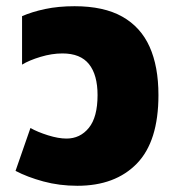

<svg xmlns="http://www.w3.org/2000/svg" viewBox="-20 -583 566 618"><path d="M229 15Q171 15 119.5 1Q68 -13 30 -33L78 -171Q101 -158 134.5 -147.5Q168 -137 194 -137Q238 -137 266 -171.5Q294 -206 294 -277Q294 -342 266.5 -376.5Q239 -411 181 -411Q147 -411 110.5 -400Q74 -389 51 -375V-531Q83 -545 125.5 -554Q168 -563 220 -563Q314 -563 373.5 -529.5Q433 -496 461.5 -432.5Q490 -369 490 -277Q490 -128 420.5 -56.5Q351 15 229 15Z"/></svg>

Font: Noto Sans Thai Black
Style: Regular
Weight: 900
Version: Version 2.001